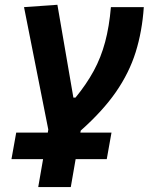

<svg xmlns="http://www.w3.org/2000/svg" viewBox="-20 -547 626 792"><path d="M27.3 109.4 46.9 0H177.2L179.2 -12.7L79.1 -517.6L216.8 -527.3L282.7 -144.5H291.5Q336.4 -199.2 366.5 -254.4Q396.5 -309.6 413.6 -373.5Q430.7 -437.5 437.5 -517.6H573.2Q566.4 -417.5 539.6 -331.8Q512.7 -246.1 458 -167.2Q403.3 -88.4 313 -8.3L311.5 0H439.9L420.4 109.4H292L272 224.6H137.7L157.7 109.4Z"/></svg>

Font: Cascadia Mono
Style: Bold Italic
Weight: 700
Italic angle: -10°
Monospace: yes
Designer: Aaron Bell
Foundry: Saja Typeworks
Version: Version 2404.023; ttfautohint (v1.8.4)